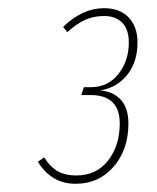

<svg xmlns="http://www.w3.org/2000/svg" viewBox="-20 -760 380 465"><path d="M231.9 -740.2Q270 -740.2 291.5 -717.8Q313 -695.3 313 -657.2Q313 -609.9 288.3 -578.9Q263.7 -547.9 223.1 -541Q254.9 -538.1 272.9 -518.1Q291 -498 291 -460.9Q291 -397.5 255.1 -356.2Q219.2 -314.9 163.1 -314.9Q104.5 -314.9 71.8 -368.2L86.9 -378.9Q102.1 -355 120.4 -345Q138.7 -335 164.1 -335Q213.4 -335 241.7 -371.1Q270 -407.2 270 -460.9Q270 -529.8 199.2 -529.8H176.8L183.1 -548.8H199.2Q241.7 -548.8 266.8 -580.8Q292 -612.8 292 -657.2Q292 -688 276.4 -704.6Q260.7 -721.2 231.9 -721.2Q207.5 -721.2 187.3 -712.4Q167 -703.6 143.1 -682.1L132.8 -694.8Q179.7 -740.2 231.9 -740.2Z"/></svg>

Font: Fira Sans Compressed Thin
Style: Italic
Weight: 100
Width: 3
Italic angle: -8°
Designer: Carrois Corporate & Edenspiekermann AG
Foundry: Carrois Corporate GbR & Edenspiekermann AG
Version: Version 4.203;PS 004.203;hotconv 1.0.88;makeotf.lib2.5.64775